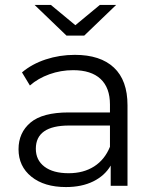

<svg xmlns="http://www.w3.org/2000/svg" viewBox="-20 -752 630 777"><path d="M496 -326V0H428V-82Q404 -41 357.5 -18Q311 5 247 5Q159 5 107 -37Q55 -79 55 -148Q55 -215 103.5 -256Q152 -297 258 -297H425V-329Q425 -397 387 -432.5Q349 -468 276 -468Q226 -468 180 -451.5Q134 -435 101 -406L69 -459Q109 -493 165 -511.5Q221 -530 283 -530Q386 -530 441 -478.5Q496 -427 496 -326ZM425 -158V-244H260Q125 -244 125 -150Q125 -104 160 -77.5Q195 -51 258 -51Q318 -51 361 -78.5Q404 -106 425 -158ZM450 -732 321 -608H249L120 -732H186L285 -650L384 -732Z"/></svg>

Font: APTA Sans Regular
Style: Regular
Weight: 400
Version: Version 7.200